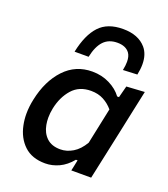

<svg xmlns="http://www.w3.org/2000/svg" viewBox="-141 -866 853 977"><g transform="rotate(20 285.0 -377.0)"><path d="M355 0Q357.5 -10 359.5 -20.5L367.5 -59H358.5Q328 -22 291.5 -5Q255 12 217 12Q145 12 102.8 -28Q60.5 -68 47.5 -133Q41.5 -162 41.5 -193Q41.5 -231.5 50.5 -273Q73 -380 133.8 -444.8Q194.5 -509.5 284.5 -509.5Q336 -509.5 378.5 -488.2Q421 -467 445.5 -433.5H455.5L472 -497L570 -503Q557 -443 545 -386.2Q533 -329.5 520 -268L468 -25.5Q465 -12.5 462.5 0ZM265 -81.5Q299.5 -81.5 332.5 -101.2Q365.5 -121 390 -163L431 -358Q409.5 -383.5 380.2 -399.2Q351 -415 312 -415Q247.5 -415 209.8 -372Q172 -329 158.5 -264Q153 -237 153 -212.5Q153 -192.5 156.5 -174Q164 -132.5 191 -107Q218 -81.5 265 -81.5ZM427 -570Q432.5 -596 432.5 -616Q432.5 -645.5 420.5 -662.5Q400 -691 354 -691Q307.5 -691 280 -662Q252.5 -633 240 -573.5H164Q184 -670 228.8 -718.2Q273.5 -766.5 357.5 -766.5Q440.5 -766.5 482.5 -717.5Q510.5 -684.5 510.5 -630.5Q510.5 -604.5 504 -573.5Z"/></g></svg>

Font: Heraclito Medium
Style: Italic
Weight: 500
Italic angle: -12°
Designer: Kostas Bartsokas (font) & Cristiano Sobral (main changes)
Foundry: Kostas Bartsokas (font) & Cristiano Sobral (main changes)
Version: Version 1.00;July 8, 2020;FontCreator 13.0.0.2655 64-bit